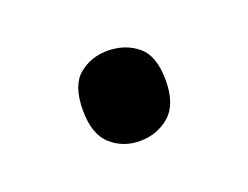

<svg xmlns="http://www.w3.org/2000/svg" viewBox="-41 -487 349 270"><g transform="rotate(-20 134.0 -352.5)"><path d="M72 -353Q72 -390 90 -405Q108 -420 133 -420Q159 -420 177.5 -405Q196 -390 196 -353Q196 -317 177.5 -301Q159 -285 133 -285Q108 -285 90 -301Q72 -317 72 -353Z"/></g></svg>

Font: Noto Sans Thai Looped
Style: Regular
Weight: 400
Designer: Sasikarn Vongin, Ben Mitchell
Foundry: The Fontpad Ltd
Version: Version 1.001; ttfautohint (v1.8.4.7-5d5b)